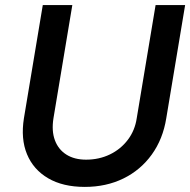

<svg xmlns="http://www.w3.org/2000/svg" viewBox="-20 -720 747 754"><path d="M313 14Q227 14 169 -20Q111 -54 86 -114.5Q61 -175 74 -256L148 -700H264L190 -256Q182 -206 195.5 -169.5Q209 -133 240.5 -113Q272 -93 318 -93Q369 -93 411.5 -113.5Q454 -134 482 -171Q510 -208 517 -256L591 -700H707L633 -256Q620 -174 576 -113Q532 -52 464.5 -19Q397 14 313 14Z"/></svg>

Font: Figtree Light SemiBold
Style: Italic
Weight: 600
Italic angle: -9.5°
Version: Version 2.001;gftools[0.9.30]